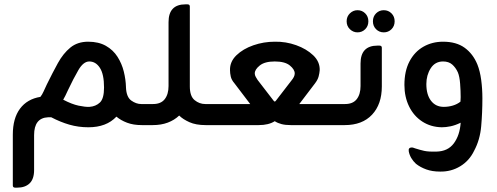

<svg xmlns="http://www.w3.org/2000/svg" viewBox="-20 -576 2290 884"><path d="M630 -97H665V0H633Q594 0 565 -11Q536 -22 516 -39Q470 10 387 10Q341 10 299.5 -2Q258 -14 216 -36H201Q137 -33 137 46V207Q137 248 116.5 268Q96 288 59 288H50Q39 288 39 278V44Q39 -31 72 -75.5Q105 -120 166 -130Q174 -140 180.5 -154.5Q187 -169 196 -188Q222 -241 246.5 -285.5Q271 -330 304 -357Q337 -384 386 -384Q434 -384 467.5 -365Q501 -346 521 -314.5Q541 -283 550 -246.5Q559 -210 560 -175V-173Q562 -129 584.5 -113Q607 -97 630 -97ZM392 -84Q421 -86 440 -104Q459 -122 459 -173Q459 -234 440 -263.5Q421 -293 391 -293Q364 -293 341 -253.5Q318 -214 293 -161Q280 -132 271 -117Q311 -96 342 -89.5Q373 -83 392 -84Z M925 -97H960V0H927Q882 0 852 -13.5Q822 -27 805 -44Q783 -23 752.5 -11.5Q722 0 683 0H654V-97H685Q721 -97 738.5 -119.5Q756 -142 756 -180V-474Q756 -556 834 -556H843Q854 -556 854 -546V-178Q854 -133 876 -115Q898 -97 925 -97Z M1171 0H948V-97H1132L1059 -193Q1046 -208 1042.5 -223.5Q1039 -239 1039 -253Q1038 -292 1068.5 -321.5Q1099 -351 1146.5 -367.5Q1194 -384 1245 -384Q1296 -385 1343.5 -368Q1391 -351 1422 -321.5Q1453 -292 1452 -253Q1451 -239 1447 -224Q1443 -209 1431 -193L1358 -97H1549V0H1319Q1294 0 1276.5 -4.5Q1259 -9 1245 -18Q1217 0 1171 0ZM1166 -208 1240 -112Q1245 -105 1250 -112L1324 -208Q1329 -214 1333 -222Q1337 -230 1337 -238Q1337 -256 1314.5 -274.5Q1292 -293 1245 -293Q1199 -293 1176 -274.5Q1153 -256 1153 -238Q1153 -230 1157.5 -222Q1162 -214 1166 -208Z M1626 -427Q1606 -427 1591 -441.5Q1576 -456 1576 -478Q1576 -500 1591 -514.5Q1606 -529 1626 -529Q1647 -529 1661.5 -514.5Q1676 -500 1676 -478Q1676 -456 1661.5 -441.5Q1647 -427 1626 -427ZM1747 -427Q1726 -427 1711.5 -441.5Q1697 -456 1697 -478Q1697 -500 1711.5 -514.5Q1726 -529 1747 -529Q1768 -529 1782.5 -514.5Q1797 -500 1797 -478Q1797 -456 1782.5 -441.5Q1768 -427 1747 -427ZM1567 0H1538V-97H1569Q1605 -97 1622.5 -119.5Q1640 -142 1640 -180V-284Q1640 -366 1718 -366H1727Q1738 -366 1738 -356V-178Q1738 -96 1693 -48Q1648 0 1567 0Z M2178 -279Q2190 -249 2195.5 -208Q2201 -167 2201 -123Q2201 -58 2195.5 5Q2190 68 2163 118Q2141 164 2099 189.5Q2057 215 2006 214Q1970 214 1942.5 204Q1915 194 1895 178Q1882 166 1873.5 151.5Q1865 137 1862 121Q1859 103 1876 103Q1880 103 1884 104.5Q1888 106 1891 107Q1913 114 1932.5 118.5Q1952 123 1989 122Q2042 121 2069.5 84Q2097 47 2101 -11Q2076 1 2054.5 5.5Q2033 10 2014 10Q1963 9 1924 -16.5Q1885 -42 1863.5 -86Q1842 -130 1842 -185Q1842 -249 1865.5 -293.5Q1889 -338 1929.5 -361Q1970 -384 2020 -384Q2081 -384 2119.5 -356Q2158 -328 2178 -279ZM2101 -129Q2101 -157 2098.5 -190.5Q2096 -224 2088 -243Q2078 -265 2062 -279Q2046 -293 2020 -293Q1983 -293 1963 -261.5Q1943 -230 1943 -189Q1943 -140 1964.5 -112Q1986 -84 2023 -84Q2045 -84 2065 -90Q2085 -96 2100 -108Q2100 -113 2100.5 -118Q2101 -123 2101 -129Z"/></svg>

Font: Zain
Style: Bold
Weight: 700
Designer: Zain,Boutros
Foundry: Mobile Telecommunications Company (Zain), 2024
Version: Version 1.50; ttfautohint (v1.8.4)